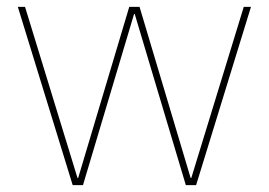

<svg xmlns="http://www.w3.org/2000/svg" viewBox="-20 -540 784 560"><path d="M192 0 32 -520H53L206 -21H208L357 -520H387L536 -21H538L691 -520H712L552 0H522L373 -499H371L222 0Z"/></svg>

Font: M PLUS 1 Thin
Style: Regular
Weight: 100
Designer: Coji Morishita
Foundry: UNDERFOREST DESIGN
Version: Version 1.001